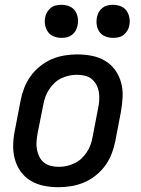

<svg xmlns="http://www.w3.org/2000/svg" viewBox="-20 -769 590 801"><path d="M224 12Q192 12 162.5 6Q133 0 108 -15Q83 -30 66 -54Q49 -78 41.5 -106.5Q34 -135 35 -166.5Q36 -198 43 -230L66 -350Q71 -376 81 -402Q91 -428 107.5 -451Q124 -474 147 -492.5Q170 -511 195.5 -522Q221 -533 248.5 -537.5Q276 -542 302 -542Q334 -542 364 -536Q394 -530 419 -515Q444 -500 461 -476Q478 -452 485.5 -423.5Q493 -395 491.5 -363.5Q490 -332 484 -300L461 -180Q456 -154 446 -128Q436 -102 419.5 -79Q403 -56 380 -37.5Q357 -19 331 -8Q305 3 277.5 7.5Q250 12 224 12ZM226 -73Q242 -73 258 -76.5Q274 -80 290 -87.5Q306 -95 319 -107Q332 -119 342 -134Q352 -149 357.5 -164.5Q363 -180 366 -196L389 -316Q393 -334 394 -351Q395 -368 392.5 -384Q390 -400 382.5 -414.5Q375 -429 363 -439Q351 -449 335 -453Q319 -457 301 -457Q285 -457 268.5 -453.5Q252 -450 236 -442.5Q220 -435 207.5 -423Q195 -411 185 -396Q175 -381 169.5 -365.5Q164 -350 161 -334L137 -214Q134 -196 132.5 -179Q131 -162 134 -146Q137 -130 144 -115.5Q151 -101 163.5 -91Q176 -81 192 -77Q208 -73 226 -73ZM452 -611Q435 -611 419.5 -617Q404 -623 395 -636Q386 -649 383.5 -665.5Q381 -682 385 -699Q387 -710 393 -720Q399 -730 408.5 -737Q418 -744 429 -746.5Q440 -749 451 -749Q468 -749 483.5 -743Q499 -737 508 -724Q517 -711 520 -694.5Q523 -678 519 -661Q517 -650 510.5 -640Q504 -630 495 -623Q486 -616 474.5 -613.5Q463 -611 452 -611ZM237 -611Q220 -611 204.5 -617Q189 -623 180 -636Q171 -649 168 -665.5Q165 -682 169 -699Q171 -710 177.5 -720Q184 -730 193 -737Q202 -744 213.5 -746.5Q225 -749 236 -749Q253 -749 268.5 -743Q284 -737 293 -724Q302 -711 304.5 -694.5Q307 -678 303 -661Q301 -650 295 -640Q289 -630 279.5 -623Q270 -616 259 -613.5Q248 -611 237 -611Z"/></svg>

Font: Lode Dark
Style: Bold Italic
Weight: 700
Italic angle: -11°
Monospace: yes
Designer: Belleve Invis
Foundry: Belleve Invis
Version: Version 29.2.0; ttfautohint (v1.8.3)